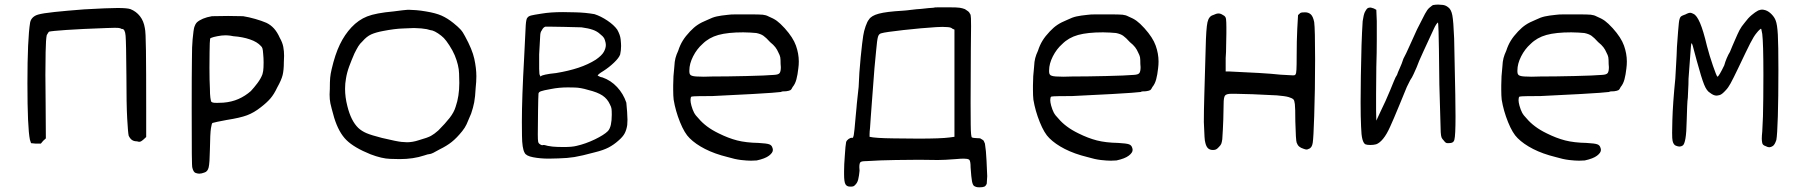

<svg xmlns="http://www.w3.org/2000/svg" viewBox="-20 -631 7750 824"><path d="M109.4 -535.2Q112.3 -547.9 121.1 -556.2Q129.9 -564.5 143.6 -568.4Q163.1 -574.2 214.4 -579.6Q265.6 -585 340.8 -590.8Q444.3 -596.7 484.9 -596.7Q525.4 -596.7 540 -591.8Q564.5 -582 580.6 -561.5Q596.7 -541 601.6 -510.7Q605.5 -496.1 606.4 -413.6Q607.4 -331.1 607.4 -168V-43L595.7 -32.2Q588.9 -26.4 585 -24.4Q581.1 -22.5 578.1 -22.5Q573.2 -22.5 568.4 -24.4Q554.7 -24.4 546.4 -30.3Q538.1 -36.1 532.2 -48.8Q529.3 -61.5 525.9 -121.6Q522.5 -181.6 522.5 -307.6Q521.5 -448.2 519 -477.5Q516.6 -506.8 503.9 -506.8H502Q496.1 -510.7 487.8 -511.2Q479.5 -511.7 472.7 -511.7Q460 -511.7 437.5 -510.7Q327.1 -506.8 264.2 -502.4Q201.2 -498 190.4 -495.1Q187.5 -492.2 185.5 -488.3Q183.6 -484.4 180.7 -480.5Q176.8 -463.9 175.8 -407.7Q174.8 -351.6 174.8 -310.5Q174.8 -256.8 175.8 -189.5L176.8 -37.1L165 -26.4L155.3 -14.6H133.8L113.3 -16.6L108.4 -31.2Q97.7 -83 97.7 -273.4Q97.7 -463.9 109.4 -535.2Z M802.7 -166Q802.7 -320.3 803.7 -377Q803.7 -433.6 806.6 -461.9Q810.5 -503.9 814 -515.1Q817.4 -526.4 825.2 -535.2Q835 -543.9 851.1 -550.8Q867.2 -557.6 889.6 -561.5Q918 -562.5 959 -562.5Q1000 -562.5 1023.4 -561.5Q1047.9 -557.6 1075.2 -549.8Q1102.5 -542 1123 -533.2Q1141.6 -524.4 1155.8 -508.8Q1169.9 -493.2 1180.7 -468.8Q1192.4 -448.2 1195.8 -429.7Q1199.2 -411.1 1199.2 -391.6Q1199.2 -378.9 1198.2 -364.3Q1198.2 -330.1 1192.9 -308.6Q1187.5 -287.1 1169.9 -255.9Q1156.2 -226.6 1140.6 -208.5Q1125 -190.4 1099.6 -170.9Q1070.3 -147.5 1040 -136.2Q1009.8 -125 953.1 -116.2Q930.7 -112.3 913.1 -108.4Q895.5 -104.5 892.6 -103.5Q888.7 -103.5 885.3 -80.6Q881.8 -57.6 880.9 8.8Q879.9 69.3 875.5 87.4Q871.1 105.5 857.4 109.4Q844.7 114.3 835 114.3Q829.1 114.3 819.8 111.3Q810.5 108.4 805.7 89.8Q803.7 86.9 803.2 29.3Q802.7 -28.3 802.7 -166ZM880.9 -250Q880.9 -226.6 882.8 -212.4Q884.8 -198.2 886.7 -194.3Q891.6 -190.4 898.9 -189.9Q906.2 -189.5 911.1 -189.5Q921.9 -189.5 938.5 -190.4Q974.6 -193.4 1003.4 -206.1Q1032.2 -218.8 1056.6 -240.2Q1070.3 -254.9 1085 -274.4Q1099.6 -293.9 1106.4 -312.5Q1110.4 -326.2 1110.8 -341.8Q1111.3 -357.4 1111.3 -363.3Q1111.3 -381.8 1109.4 -400.4Q1108.4 -416 1106.4 -422.9Q1104.5 -429.7 1099.6 -433.6Q1084 -451.2 1052.7 -461.9Q1021.5 -472.7 981.4 -475.6Q967.8 -478.5 958 -479Q948.2 -479.5 947.3 -479.5Q945.3 -479.5 940.4 -479Q935.5 -478.5 930.7 -478.5Q910.2 -475.6 897.5 -472.2Q884.8 -468.8 881.8 -465.8Q879.9 -454.1 879.4 -405.8Q878.9 -357.4 878.9 -339.8Q878.9 -287.1 880.9 -250Z M1394.5 -225.6Q1394.5 -236.3 1395.5 -249Q1395.5 -281.2 1397 -297.4Q1398.4 -313.5 1403.3 -334Q1418 -397.5 1438.5 -439.9Q1459 -482.4 1488.3 -513.7Q1518.6 -545.9 1555.7 -560.5Q1592.8 -575.2 1668.9 -582Q1691.4 -585 1707.5 -586.9Q1723.6 -588.9 1728.5 -588.9H1737.3Q1747.1 -588.9 1766.1 -587.4Q1785.2 -585.9 1807.6 -582Q1849.6 -575.2 1875 -564Q1900.4 -552.7 1925.8 -532.2Q1945.3 -516.6 1956.1 -504.9Q1966.8 -493.2 1975.6 -475.6Q2006.8 -418.9 2015.6 -378.4Q2024.4 -337.9 2024.4 -303.7Q2024.4 -280.3 2021.5 -254.9Q2019.5 -214.8 2015.1 -191.9Q2010.7 -168.9 2002 -143.6Q1989.3 -112.3 1982.4 -97.7Q1975.6 -83 1963.9 -68.4Q1940.4 -39.1 1918.9 -22Q1897.5 -4.9 1867.2 9.8Q1850.6 19.5 1839.4 24.9Q1828.1 30.3 1823.2 30.3Q1820.3 30.3 1814.9 31.7Q1809.6 33.2 1800.8 36.1Q1753.9 51.8 1695.3 51.8Q1689.5 51.8 1654.3 50.8Q1619.1 49.8 1570.3 31.2Q1500 2.9 1466.8 -29.8Q1433.6 -62.5 1414.1 -126Q1401.4 -170.9 1397.9 -187.5Q1394.5 -204.1 1394.5 -225.6ZM1460.9 -250Q1460.9 -213.9 1470.7 -175.8Q1486.3 -112.3 1517.6 -82Q1532.2 -68.4 1552.7 -59.6Q1573.2 -50.8 1619.1 -39.1Q1685.5 -23.4 1703.1 -22Q1720.7 -20.5 1726.6 -20.5Q1751 -20.5 1777.3 -29.3Q1815.4 -40 1829.6 -47.9Q1843.8 -55.7 1861.3 -71.3Q1890.6 -100.6 1909.7 -125Q1928.7 -149.4 1935.5 -172.9Q1951.2 -217.8 1951.2 -275.4Q1951.2 -281.2 1950.2 -315.9Q1949.2 -350.6 1931.6 -393.6Q1922.9 -414.1 1908.7 -436Q1894.5 -458 1884.8 -467.8Q1874 -478.5 1859.9 -487.8Q1845.7 -497.1 1835.9 -500Q1833 -500 1825.7 -502Q1818.4 -503.9 1811.5 -505.9Q1792 -509.8 1756.8 -510.7Q1744.1 -509.8 1709.5 -508.8Q1674.8 -507.8 1624 -498Q1592.8 -492.2 1573.2 -483.4Q1553.7 -474.6 1536.1 -454.1Q1524.4 -443.4 1517.6 -432.1Q1510.7 -420.9 1501 -401.4Q1488.3 -372.1 1478.5 -345.7Q1468.8 -319.3 1464.8 -293.9Q1460.9 -272.5 1460.9 -250Z M2219.7 -108.4Q2219.7 -210.9 2229.5 -384.8Q2234.4 -494.1 2236.3 -522.9Q2238.3 -551.8 2244.1 -555.7Q2248 -561.5 2259.3 -564.5Q2270.5 -567.4 2302.7 -572.3Q2341.8 -579.1 2396.5 -579.1Q2408.2 -579.1 2450.2 -578.1Q2492.2 -577.1 2531.2 -570.3Q2558.6 -561.5 2586.9 -542.5Q2615.2 -523.4 2628.9 -503.9Q2641.6 -481.4 2643.6 -462.4Q2645.5 -443.4 2645.5 -433.6Q2645.5 -415 2641.6 -397.5Q2636.7 -382.8 2615.2 -362.3Q2593.8 -341.8 2569.3 -326.2Q2557.6 -319.3 2551.3 -314Q2544.9 -308.6 2544.9 -306.6L2550.8 -303.7Q2556.6 -299.8 2565.4 -298.8Q2601.6 -286.1 2628.4 -257.3Q2655.3 -228.5 2668 -190.4Q2669.9 -171.9 2671.4 -150.9Q2672.9 -129.9 2672.9 -117.2Q2672.9 -105.5 2671.9 -94.7Q2668.9 -74.2 2661.1 -59.1Q2653.3 -43.9 2633.8 -27.3Q2614.3 -9.8 2591.8 2Q2569.3 13.7 2533.2 22.5Q2475.6 38.1 2445.3 43Q2415 47.9 2377 48.8Q2354.5 49.8 2335 49.8Q2298.8 49.8 2268.1 43.9Q2237.3 38.1 2231.4 24.4Q2220.7 5.9 2220.2 -48.8Q2219.7 -103.5 2219.7 -108.4ZM2288.1 -53.7Q2288.1 -30.3 2289.6 -22.9Q2291 -15.6 2297.9 -11.7Q2298.8 -10.7 2301.8 -9.3Q2304.7 -7.8 2308.6 -7.8Q2309.6 -8.8 2312.5 -8.8Q2313.5 -8.8 2317.9 -8.3Q2322.3 -7.8 2331.1 -4.9Q2350.6 -1 2373 -0.5Q2395.5 0 2399.4 0Q2435.5 0 2454.1 -4.9Q2493.2 -13.7 2532.7 -32.7Q2572.3 -51.8 2588.9 -68.4Q2597.7 -78.1 2601.6 -95.7Q2605.5 -113.3 2605.5 -138.7Q2605.5 -155.3 2604.5 -163.6Q2603.5 -171.9 2597.7 -182.6Q2586.9 -207 2565.4 -221.2Q2543.9 -235.4 2503.9 -245.1Q2471.7 -254.9 2446.8 -255.4Q2421.9 -255.9 2417 -255.9Q2378.9 -255.9 2344.7 -249Q2311.5 -243.2 2301.3 -239.3Q2291 -235.4 2291 -228.5Q2290 -216.8 2289.1 -156.7Q2288.1 -96.7 2288.1 -53.7ZM2297.9 -306.6Q2298.8 -302.7 2299.8 -302.7Q2300.8 -302.7 2301.8 -304.7Q2305.7 -307.6 2321.3 -311Q2336.9 -314.5 2366.2 -317.4Q2419.9 -326.2 2462.4 -340.3Q2504.9 -354.5 2537.1 -375Q2562.5 -392.6 2571.3 -408.2Q2580.1 -423.8 2580.1 -438.5Q2580.1 -442.4 2579.1 -447.3Q2576.2 -460.9 2572.3 -467.8Q2568.4 -474.6 2554.7 -485.4Q2542 -497.1 2523.4 -503.4Q2504.9 -509.8 2475.6 -513.7Q2443.4 -514.6 2400.9 -515.6Q2358.4 -516.6 2339.8 -516.6H2320.3Q2315.4 -514.6 2312 -511.2Q2308.6 -507.8 2304.7 -500Q2298.8 -493.2 2298.3 -477.1Q2297.9 -460.9 2293.9 -397.5V-335.9Q2293.9 -309.6 2297.9 -306.6Z M2869.1 -246.1V-264.6Q2869.1 -303.7 2874 -344.7Q2875 -367.2 2878.9 -381.8Q2882.8 -396.5 2890.6 -413.1Q2898.4 -437.5 2910.2 -456.5Q2921.9 -475.6 2941.4 -496.1Q2958 -513.7 2974.1 -524.4Q2990.2 -535.2 3016.6 -545.9Q3038.1 -556.6 3056.2 -560.5Q3074.2 -564.5 3103.5 -567.4Q3114.3 -569.3 3141.6 -569.3H3195.3Q3239.3 -569.3 3253.4 -567.9Q3267.6 -566.4 3278.3 -560.5Q3299.8 -551.8 3314 -541.5Q3328.1 -531.2 3347.7 -509.8Q3383.8 -469.7 3396 -435.1Q3408.2 -400.4 3408.2 -367.2Q3408.2 -352.5 3406.2 -337.9Q3403.3 -310.5 3397.9 -290.5Q3392.6 -270.5 3381.8 -257.8Q3377 -247.1 3372.1 -244.1Q3367.2 -241.2 3353.5 -239.3Q3345.7 -239.3 3339.8 -238.8Q3334 -238.3 3332 -236.3Q3313.5 -233.4 3209.5 -227.5Q3105.5 -221.7 3038.1 -218.8Q3003.9 -218.8 2979 -218.3Q2954.1 -217.8 2950.2 -216.8Q2945.3 -216.8 2944.3 -210.4Q2943.4 -204.1 2943.4 -201.2Q2943.4 -192.4 2947.3 -177.7Q2952.1 -160.2 2958.5 -147.9Q2964.8 -135.7 2978.5 -122.1Q2993.2 -104.5 3014.6 -88.4Q3036.1 -72.3 3064.5 -58.6Q3105.5 -38.1 3143.6 -28.3Q3181.6 -18.6 3235.4 -17.6Q3270.5 -15.6 3281.2 -11.7Q3292 -7.8 3294.9 2.9Q3296.9 7.8 3296.9 12.7Q3296.9 24.4 3280.3 37.1Q3263.7 49.8 3227.5 57.6Q3215.8 58.6 3203.1 58.6Q3186.5 58.6 3160.6 55.7Q3134.8 52.7 3102.5 43Q3046.9 29.3 3005.9 8.3Q2964.8 -12.7 2939.5 -38.1Q2918 -58.6 2898.4 -106.9Q2878.9 -155.3 2871.1 -203.1Q2869.1 -219.7 2869.1 -246.1ZM2938.5 -329.1V-323.2Q2938.5 -308.6 2950.2 -305.7Q2960 -301.8 3000 -301.8Q3015.6 -301.8 3036.1 -302.7Q3100.6 -302.7 3183.6 -304.7Q3266.6 -306.6 3301.8 -309.6Q3321.3 -310.5 3326.2 -317.9Q3331.1 -325.2 3331.1 -342.8Q3331.1 -348.6 3330.1 -356.4Q3330.1 -377 3328.6 -385.3Q3327.1 -393.6 3320.3 -406.2Q3315.4 -418 3307.6 -428.2Q3299.8 -438.5 3285.2 -450.2Q3267.6 -469.7 3256.3 -477.5Q3245.1 -485.4 3225.6 -489.3Q3215.8 -490.2 3200.2 -491.2Q3184.6 -492.2 3169.9 -492.2Q3103.5 -492.2 3063 -481Q3022.5 -469.7 2995.1 -442.4Q2970.7 -420.9 2954.6 -389.2Q2938.5 -357.4 2938.5 -329.1Z M3602.5 103.5Q3602.5 76.2 3605.5 39.1Q3608.4 -7.8 3611.3 -21.5Q3614.3 -29.3 3622.1 -34.7Q3629.9 -40 3636.7 -40Q3637.7 -39.1 3638.7 -39.1Q3641.6 -39.1 3644 -50.8Q3646.5 -62.5 3652.3 -131.8Q3654.3 -153.3 3655.8 -168.5Q3657.2 -183.6 3657.2 -185.5Q3657.2 -188.5 3659.7 -209Q3662.1 -229.5 3665 -257.8Q3667 -317.4 3673.8 -385.7Q3680.7 -454.1 3684.6 -477.5Q3687.5 -497.1 3694.8 -518.1Q3702.1 -539.1 3709 -546.9Q3718.8 -563.5 3751.5 -572.3Q3784.2 -581.1 3853.5 -585Q3869.1 -585.9 3891.6 -588.9Q3914.1 -591.8 3932.6 -592.8Q3950.2 -594.7 3964.4 -596.2Q3978.5 -597.7 3985.4 -597.7Q3989.3 -599.6 4007.8 -599.6H4050.8Q4086.9 -599.6 4099.1 -597.7Q4111.3 -595.7 4121.1 -591.8Q4129.9 -585.9 4134.8 -582.5Q4139.6 -579.1 4142.6 -572.3Q4146.5 -569.3 4147 -552.2Q4147.5 -535.2 4147.5 -518.6Q4147.5 -485.4 4146.5 -418Q4145.5 -273.4 4145.5 -190.4Q4145.5 -148.4 4146 -95.7Q4146.5 -43 4151.4 -41Q4153.3 -40 4159.2 -39.1Q4165 -38.1 4172.9 -38.1Q4178.7 -38.1 4184.1 -37.6Q4189.5 -37.1 4189.5 -35.2Q4192.4 -33.2 4194.3 -32.7Q4196.3 -32.2 4197.3 -30.3Q4200.2 -30.3 4202.6 -24.9Q4205.1 -19.5 4207 -14.6Q4211.9 14.6 4213.9 59.1Q4215.8 103.5 4216.8 125Q4215.8 145.5 4214.8 157.2Q4210.9 167 4204.6 169.9Q4198.2 172.9 4183.6 172.9Q4174.8 172.9 4169.9 171.4Q4165 169.9 4160.2 167Q4154.3 162.1 4151.4 146.5Q4148.4 130.9 4145.5 87.9Q4145.5 58.6 4139.2 54.2Q4132.8 49.8 4116.2 49.8Q4103.5 49.8 4082 51.8Q4061.5 53.7 4038.6 54.7Q4015.6 55.7 4004.9 55.7Q3970.7 54.7 3924.8 54.7Q3890.6 54.7 3824.2 55.7Q3757.8 56.6 3697.3 60.5Q3676.8 60.5 3672.4 65.4Q3668 70.3 3668 86.9Q3668 92.8 3668.9 101.6Q3667 123 3663.1 139.2Q3659.2 155.3 3648.4 164.1Q3646.5 167 3642.1 168.5Q3637.7 169.9 3632.8 169.9H3627.9Q3614.3 169.9 3608.4 159.7Q3602.5 149.4 3602.5 117.2ZM3711.9 -54.7V-43.9Q3734.4 -38.1 3816.4 -37.1Q3898.4 -36.1 3921.9 -36.1Q4017.6 -36.1 4054.7 -41L4076.2 -43.9V-503.9L4067.4 -507.8Q4061.5 -513.7 4047.4 -514.6Q4033.2 -515.6 4024.4 -515.6Q4011.7 -515.6 3998 -514.6Q3935.5 -510.7 3856.9 -502Q3778.3 -493.2 3762.7 -488.3Q3752 -486.3 3748 -473.1Q3744.1 -460 3740.2 -415Q3736.3 -379.9 3732.9 -338.4Q3729.5 -296.9 3722.7 -204.1Q3719.7 -166 3717.3 -131.8Q3714.8 -97.7 3713.9 -82Q3711.9 -65.4 3711.9 -54.7Z M4413.1 -246.1V-264.6Q4413.1 -303.7 4418 -344.7Q4418.9 -367.2 4422.9 -381.8Q4426.8 -396.5 4434.6 -413.1Q4442.4 -437.5 4454.1 -456.5Q4465.8 -475.6 4485.4 -496.1Q4502 -513.7 4518.1 -524.4Q4534.2 -535.2 4560.5 -545.9Q4582 -556.6 4600.1 -560.5Q4618.2 -564.5 4647.5 -567.4Q4658.2 -569.3 4685.5 -569.3H4739.3Q4783.2 -569.3 4797.4 -567.9Q4811.5 -566.4 4822.3 -560.5Q4843.8 -551.8 4857.9 -541.5Q4872.1 -531.2 4891.6 -509.8Q4927.7 -469.7 4939.9 -435.1Q4952.1 -400.4 4952.1 -367.2Q4952.1 -352.5 4950.2 -337.9Q4947.3 -310.5 4941.9 -290.5Q4936.5 -270.5 4925.8 -257.8Q4920.9 -247.1 4916 -244.1Q4911.1 -241.2 4897.5 -239.3Q4889.6 -239.3 4883.8 -238.8Q4877.9 -238.3 4876 -236.3Q4857.4 -233.4 4753.4 -227.5Q4649.4 -221.7 4582 -218.8Q4547.9 -218.8 4522.9 -218.3Q4498 -217.8 4494.1 -216.8Q4489.3 -216.8 4488.3 -210.4Q4487.3 -204.1 4487.3 -201.2Q4487.3 -192.4 4491.2 -177.7Q4496.1 -160.2 4502.4 -147.9Q4508.8 -135.7 4522.5 -122.1Q4537.1 -104.5 4558.6 -88.4Q4580.1 -72.3 4608.4 -58.6Q4649.4 -38.1 4687.5 -28.3Q4725.6 -18.6 4779.3 -17.6Q4814.5 -15.6 4825.2 -11.7Q4835.9 -7.8 4838.9 2.9Q4840.8 7.8 4840.8 12.7Q4840.8 24.4 4824.2 37.1Q4807.6 49.8 4771.5 57.6Q4759.8 58.6 4747.1 58.6Q4730.5 58.6 4704.6 55.7Q4678.7 52.7 4646.5 43Q4590.8 29.3 4549.8 8.3Q4508.8 -12.7 4483.4 -38.1Q4461.9 -58.6 4442.4 -106.9Q4422.9 -155.3 4415 -203.1Q4413.1 -219.7 4413.1 -246.1ZM4482.4 -329.1V-323.2Q4482.4 -308.6 4494.1 -305.7Q4503.9 -301.8 4543.9 -301.8Q4559.6 -301.8 4580.1 -302.7Q4644.5 -302.7 4727.5 -304.7Q4810.5 -306.6 4845.7 -309.6Q4865.2 -310.5 4870.1 -317.9Q4875 -325.2 4875 -342.8Q4875 -348.6 4874 -356.4Q4874 -377 4872.6 -385.3Q4871.1 -393.6 4864.3 -406.2Q4859.4 -418 4851.6 -428.2Q4843.8 -438.5 4829.1 -450.2Q4811.5 -469.7 4800.3 -477.5Q4789.1 -485.4 4769.5 -489.3Q4759.8 -490.2 4744.1 -491.2Q4728.5 -492.2 4713.9 -492.2Q4647.5 -492.2 4606.9 -481Q4566.4 -469.7 4539.1 -442.4Q4514.6 -420.9 4498.5 -389.2Q4482.4 -357.4 4482.4 -329.1Z M5148.4 -218.8Q5150.4 -281.2 5154.3 -423.8Q5156.2 -509.8 5162.1 -535.6Q5168 -561.5 5186.5 -566.4Q5200.2 -573.2 5209.5 -573.2Q5218.8 -573.2 5228.5 -566.4Q5240.2 -561.5 5241.7 -549.3Q5243.2 -537.1 5243.2 -514.6V-488.3Q5242.2 -466.8 5242.2 -436.5Q5242.2 -406.2 5240.2 -381.8V-324.2H5256.8Q5325.2 -321.3 5382.3 -317.9Q5439.5 -314.5 5475.6 -310.5Q5517.6 -307.6 5528.8 -307.6Q5540 -307.6 5540 -312.5Q5543 -314.5 5543.9 -332Q5544.9 -349.6 5544.9 -393.6Q5544.9 -456.1 5547.4 -506.3Q5549.8 -556.6 5550.8 -566.4Q5552.7 -567.4 5555.2 -570.3Q5557.6 -573.2 5560.5 -575.2Q5563.5 -577.1 5569.3 -577.6Q5575.2 -578.1 5581.1 -578.1Q5595.7 -578.1 5605.5 -569.3Q5615.2 -560.5 5620.1 -536.1Q5624 -505.9 5624 -375.5Q5624 -245.1 5620.1 -131.8Q5617.2 -40 5613.8 -18.1Q5610.4 3.9 5596.7 7.8Q5591.8 10.7 5587.4 10.7Q5583 10.7 5575.2 7.8Q5562.5 3.9 5555.7 -2Q5548.8 -7.8 5544.9 -18.6Q5543 -22.5 5541.5 -46.9Q5540 -71.3 5539.1 -110.4Q5539.1 -168 5537.1 -184.1Q5535.2 -200.2 5531.2 -204.1Q5525.4 -210 5510.3 -214.4Q5495.1 -218.8 5460 -221.7Q5408.2 -224.6 5356 -226.6Q5303.7 -228.5 5280.3 -228.5H5264.6Q5243.2 -228.5 5237.3 -220.7Q5231.4 -212.9 5231.4 -185.5Q5231.4 -162.1 5230 -118.7Q5228.5 -75.2 5225.6 -33.2Q5223.6 -19.5 5221.2 -13.7Q5218.8 -7.8 5210.9 0Q5204.1 7.8 5198.7 10.3Q5193.4 12.7 5185.5 12.7Q5172.9 12.7 5165 5.9Q5157.2 -1 5153.3 -16.6Q5150.4 -25.4 5149.4 -43.9Q5148.4 -62.5 5146.5 -107.4Q5146.5 -155.3 5148.4 -218.8Z M5820.3 -304.7Q5822.3 -451.2 5828.1 -540Q5832 -567.4 5837.4 -579.1Q5842.8 -590.8 5850.6 -596.7Q5857.4 -598.6 5861.3 -598.6Q5862.3 -598.6 5864.7 -598.1Q5867.2 -597.7 5876 -594.7L5886.7 -588.9L5888.7 -540V-460.9Q5888.7 -405.3 5886.7 -343.8Q5885.7 -280.3 5885.7 -227.5V-155.3L5886.7 -113.3L5906.2 -155.3Q5915 -172.9 5926.3 -197.8Q5937.5 -222.7 5946.3 -244.1Q5954.1 -262.7 5961.9 -282.2Q5969.7 -301.8 5975.6 -309.6Q5978.5 -319.3 5987.3 -338.4Q5996.1 -357.4 6002.9 -378.9Q6013.7 -398.4 6029.8 -435.1Q6045.9 -471.7 6061.5 -504.9Q6085.9 -553.7 6095.7 -571.8Q6105.5 -589.8 6113.3 -596.7Q6118.2 -600.6 6123.5 -605Q6128.9 -609.4 6130.9 -609.4Q6141.6 -611.3 6152.3 -611.3Q6159.2 -611.3 6171.9 -609.9Q6184.6 -608.4 6195.3 -599.6Q6208 -590.8 6212.9 -565.4Q6217.8 -540 6220.7 -465.8Q6224.6 -299.8 6225.6 -225.6Q6226.6 -151.4 6226.6 -130.9Q6226.6 -48.8 6221.7 -31.2Q6219.7 -23.4 6213.9 -20Q6208 -16.6 6196.3 -16.6H6192.4Q6188.5 -16.6 6185.1 -18.6Q6181.6 -20.5 6175.8 -28.3Q6168.9 -35.2 6166.5 -41.5Q6164.1 -47.9 6163.1 -63.5Q6163.1 -76.2 6161.1 -133.3Q6159.2 -190.4 6157.2 -268.6Q6155.3 -457 6153.8 -496.1Q6152.3 -535.2 6151.4 -535.2Q6150.4 -535.2 6150.4 -533.2Q6148.4 -533.2 6143.6 -525.9Q6138.7 -518.6 6133.8 -507.8Q6110.4 -457 6088.9 -410.6Q6067.4 -364.3 6059.6 -341.8Q6053.7 -329.1 6046.9 -313.5Q6040 -297.9 6032.2 -287.1Q6026.4 -276.4 6022.5 -267.6Q6018.6 -258.8 6017.6 -257.8Q6013.7 -248 5986.3 -181.6Q5959 -115.2 5946.3 -87.9Q5931.6 -54.7 5916 -35.6Q5900.4 -16.6 5885.7 -11.7Q5875 -8.8 5860.8 -8.8Q5846.7 -8.8 5839.8 -11.7Q5832 -15.6 5827.1 -33.2Q5822.3 -50.8 5821.3 -87.9Q5819.3 -127.9 5819.3 -192.4Q5819.3 -241.2 5820.3 -304.7Z M6422.9 -246.1V-264.6Q6422.9 -303.7 6427.7 -344.7Q6428.7 -367.2 6432.6 -381.8Q6436.5 -396.5 6444.3 -413.1Q6452.1 -437.5 6463.9 -456.5Q6475.6 -475.6 6495.1 -496.1Q6511.7 -513.7 6527.8 -524.4Q6543.9 -535.2 6570.3 -545.9Q6591.8 -556.6 6609.9 -560.5Q6627.9 -564.5 6657.2 -567.4Q6668 -569.3 6695.3 -569.3H6749Q6793 -569.3 6807.1 -567.9Q6821.3 -566.4 6832 -560.5Q6853.5 -551.8 6867.7 -541.5Q6881.8 -531.2 6901.4 -509.8Q6937.5 -469.7 6949.7 -435.1Q6961.9 -400.4 6961.9 -367.2Q6961.9 -352.5 6960 -337.9Q6957 -310.5 6951.7 -290.5Q6946.3 -270.5 6935.5 -257.8Q6930.7 -247.1 6925.8 -244.1Q6920.9 -241.2 6907.2 -239.3Q6899.4 -239.3 6893.6 -238.8Q6887.7 -238.3 6885.7 -236.3Q6867.2 -233.4 6763.2 -227.5Q6659.2 -221.7 6591.8 -218.8Q6557.6 -218.8 6532.7 -218.3Q6507.8 -217.8 6503.9 -216.8Q6499 -216.8 6498 -210.4Q6497.1 -204.1 6497.1 -201.2Q6497.1 -192.4 6501 -177.7Q6505.9 -160.2 6512.2 -147.9Q6518.6 -135.7 6532.2 -122.1Q6546.9 -104.5 6568.4 -88.4Q6589.8 -72.3 6618.2 -58.6Q6659.2 -38.1 6697.3 -28.3Q6735.4 -18.6 6789.1 -17.6Q6824.2 -15.6 6835 -11.7Q6845.7 -7.8 6848.6 2.9Q6850.6 7.8 6850.6 12.7Q6850.6 24.4 6834 37.1Q6817.4 49.8 6781.2 57.6Q6769.5 58.6 6756.8 58.6Q6740.2 58.6 6714.4 55.7Q6688.5 52.7 6656.2 43Q6600.6 29.3 6559.6 8.3Q6518.6 -12.7 6493.2 -38.1Q6471.7 -58.6 6452.1 -106.9Q6432.6 -155.3 6424.8 -203.1Q6422.9 -219.7 6422.9 -246.1ZM6492.2 -329.1V-323.2Q6492.2 -308.6 6503.9 -305.7Q6513.7 -301.8 6553.7 -301.8Q6569.3 -301.8 6589.8 -302.7Q6654.3 -302.7 6737.3 -304.7Q6820.3 -306.6 6855.5 -309.6Q6875 -310.5 6879.9 -317.9Q6884.8 -325.2 6884.8 -342.8Q6884.8 -348.6 6883.8 -356.4Q6883.8 -377 6882.3 -385.3Q6880.9 -393.6 6874 -406.2Q6869.1 -418 6861.3 -428.2Q6853.5 -438.5 6838.9 -450.2Q6821.3 -469.7 6810.1 -477.5Q6798.8 -485.4 6779.3 -489.3Q6769.5 -490.2 6753.9 -491.2Q6738.3 -492.2 6723.6 -492.2Q6657.2 -492.2 6616.7 -481Q6576.2 -469.7 6548.8 -442.4Q6524.4 -420.9 6508.3 -389.2Q6492.2 -357.4 6492.2 -329.1Z M7156.2 -61.5Q7156.2 -82 7157.2 -114.3Q7159.2 -187.5 7169.9 -293.9Q7170.9 -315.4 7173.3 -354.5Q7175.8 -393.6 7176.8 -428.7Q7182.6 -510.7 7185.1 -532.7Q7187.5 -554.7 7194.3 -560.5Q7200.2 -564.5 7207.5 -566.9Q7214.8 -569.3 7219.7 -572.3Q7228.5 -576.2 7233.4 -576.2Q7234.4 -576.2 7237.3 -575.7Q7240.2 -575.2 7248 -571.3Q7261.7 -565.4 7275.9 -532.7Q7290 -500 7305.7 -433.6Q7316.4 -392.6 7331.5 -348.6Q7346.7 -304.7 7350.6 -301.8Q7353.5 -301.8 7361.3 -314.9Q7369.1 -328.1 7379.9 -350.6Q7383.8 -365.2 7390.6 -381.3Q7397.5 -397.5 7404.3 -408.2Q7408.2 -418.9 7414.6 -433.1Q7420.9 -447.3 7425.8 -459Q7437.5 -486.3 7445.3 -501.5Q7453.1 -516.6 7468.8 -535.2Q7482.4 -553.7 7497.6 -566.4Q7512.7 -579.1 7525.4 -585.9Q7536.1 -589.8 7542 -589.8Q7547.9 -589.8 7557.6 -586.9Q7571.3 -582 7583.5 -569.3Q7595.7 -556.6 7600.6 -543Q7607.4 -526.4 7609.9 -482.4Q7612.3 -438.5 7612.3 -331.1Q7612.3 -211.9 7609.9 -131.3Q7607.4 -50.8 7603.5 -30.3Q7596.7 -9.8 7588.4 -4.4Q7580.1 1 7573.2 1Q7566.4 1 7557.6 -3.9Q7544.9 -7.8 7543 -17.1Q7541 -26.4 7541 -36.1Q7541 -47.9 7543 -66.4Q7546.9 -124 7547.4 -210.4Q7547.9 -296.9 7547.9 -310.5Q7547.9 -445.3 7543 -485.4Q7541 -493.2 7540 -500.5Q7539.1 -507.8 7537.1 -507.8Q7536.1 -507.8 7530.8 -502.9Q7525.4 -498 7518.6 -489.3Q7506.8 -475.6 7491.2 -444.8Q7475.6 -414.1 7440.4 -339.8Q7418 -293 7407.2 -273.4Q7396.5 -253.9 7386.7 -244.1Q7370.1 -225.6 7360.4 -223.1Q7350.6 -220.7 7346.7 -220.7Q7334 -220.7 7319.3 -232.4Q7304.7 -240.2 7293.5 -268.1Q7282.2 -295.9 7261.7 -371.1Q7248 -424.8 7244.6 -435.1Q7241.2 -445.3 7240.2 -445.3Q7239.3 -445.3 7238.3 -443.4Q7237.3 -439.5 7234.4 -398.9Q7231.4 -358.4 7226.6 -293Q7226.6 -268.6 7225.1 -246.1Q7223.6 -223.6 7223.6 -211.9Q7221.7 -200.2 7220.7 -173.3Q7219.7 -146.5 7218.8 -115.2Q7217.8 -61.5 7213.4 -36.6Q7209 -11.7 7202.1 -6.8Q7195.3 -2 7187.5 -2Q7181.6 -2 7171.9 -5.9Q7162.1 -9.8 7158.2 -26.4Q7156.2 -34.2 7156.2 -61.5Z"/></svg>

Font: JasonHandwriting4
Style: Regular
Weight: 400
Version: Version 1.01.21